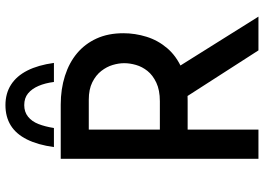

<svg xmlns="http://www.w3.org/2000/svg" viewBox="-152 -817 969 705"><g transform="rotate(-90 332.5 -464.5)"><path d="M301 -726Q358 -726 406.5 -710.5Q455 -695 489.5 -666Q524 -637 543.5 -594.5Q563 -552 563 -496Q563 -453 550 -411Q537 -369 508 -335Q479 -301 432 -280.5Q385 -260 315 -260H209V0H102V-726ZM313 -362Q354 -362 381.5 -375Q409 -388 424.5 -407.5Q440 -427 446.5 -449.5Q453 -472 453 -493Q453 -513 446.5 -535Q440 -557 424.5 -577Q409 -597 383 -610Q357 -623 319 -623H209V-362ZM436 -300 624 0H500L309 -297ZM299 -929Q342 -929 374 -908.5Q406 -888 426 -848.5Q446 -809 454 -751H384Q380 -783 369.5 -807.5Q359 -832 342 -846Q325 -860 299 -860Q274 -860 256.5 -846Q239 -832 229.5 -807.5Q220 -783 215 -751H145Q153 -810 173 -850Q193 -890 224.5 -909.5Q256 -929 299 -929Z"/></g></svg>

Font: Josefin Sans Thin Medium
Style: Regular
Weight: 500
Version: Version 2.000